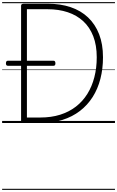

<svg xmlns="http://www.w3.org/2000/svg" viewBox="-20 -1161 1105 1812"><path d="M206 0Q179 0 179 -19V-1107Q179 -1117 186 -1121.5Q193 -1126 207 -1126H429Q550 -1126 646.5 -1093.5Q743 -1061 811 -996.5Q879 -932 915.5 -838Q952 -744 952 -621Q952 -512 927.5 -417Q903 -322 854.5 -245.5Q806 -169 734.5 -114Q663 -59 569.5 -29.5Q476 0 361 0ZM234 -52H360Q464 -52 548 -78.5Q632 -105 696.5 -155Q761 -205 804.5 -275Q848 -345 870.5 -432.5Q893 -520 893 -621Q893 -734 860 -819Q827 -904 766 -960.5Q705 -1017 619.5 -1045.5Q534 -1074 429 -1074H234ZM56 -540Q44 -540 40 -546.5Q36 -553 36 -562Q36 -574 40 -581Q44 -588 56 -588H484Q495 -588 499 -581Q503 -574 503 -562Q503 -553 499 -546.5Q495 -540 484 -540ZM0 621H1065V631H0ZM0 -20H1065V0H0ZM0 -505H1065V-500H0ZM0 -1141H1065V-1131H0Z"/></svg>

Font: Playwrite BR Guides
Style: Regular
Weight: 400
Designer: Veronika Burian, José Scaglione
Foundry: TypeTogether
Version: Version 1.003